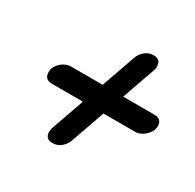

<svg xmlns="http://www.w3.org/2000/svg" viewBox="-113 -706 741 729"><g transform="rotate(30 257.5 -341.5)"><path d="M172 -150Q171 -148 169.5 -145.5Q168 -143 167 -138Q169 -145 172 -150ZM305 -536Q311 -554 327 -568Q343 -582 365 -582Q397 -582 397 -550Q397 -548 397 -544Q397 -540 395 -536L343 -388H479Q513 -388 513 -356Q513 -343 506.5 -332Q500 -321 490.5 -312.5Q481 -304 470.5 -299.5Q460 -295 453 -295H310Q297 -258 284 -221Q271 -184 258 -147Q252 -129 236 -115Q220 -101 198 -101Q166 -101 166 -133Q166 -136 167 -138Q167 -145 169 -150L220 -295H85Q51 -295 51 -327Q51 -342 57.5 -353Q64 -364 73.5 -372Q83 -380 93.5 -384Q104 -388 111 -388H253Z"/></g></svg>

Font: Discipuli Britannica Bold
Style: Regular
Weight: 700
Designer: Peter Wiegel
Foundry: Peter Wiegel
Version: Version 0.001 2009